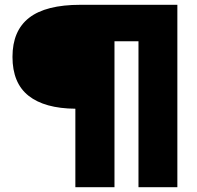

<svg xmlns="http://www.w3.org/2000/svg" viewBox="-20 -680 821 800"><path d="M294 100V-227Q166 -228 99 -281Q32 -334 32 -443Q32 -552 101.5 -606Q171 -660 315 -660H719V100H557V-508H457V100Z"/></svg>

Font: Work Sans ExtraBold
Style: Regular
Weight: 800
Designer: Wei Huang
Foundry: Wei Huang
Version: Version 2.012; ttfautohint (v1.8.3)